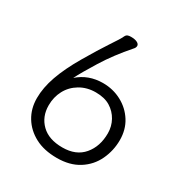

<svg xmlns="http://www.w3.org/2000/svg" viewBox="-170 -842 940 988"><g transform="rotate(30 300.0 -348.5)"><path d="M173 -382Q234 -436 320 -436Q380 -436 430.5 -409Q481 -382 511 -334.5Q541 -287 541 -224.5Q541 -162 514.5 -106Q488 -50 435 -16.5Q382 17 305.5 17Q229 17 175.5 -11.5Q122 -40 92.5 -88.5Q63 -137 63 -199Q63 -261 87.5 -330.5Q112 -400 161.5 -484.5Q211 -569 248.5 -625.5Q286 -682 289 -689.5Q292 -697 296 -703Q302 -714 325.5 -714Q349 -714 362.5 -707Q376 -700 376 -689Q376 -678 366 -668Q295 -587 245 -506.5Q195 -426 173 -382ZM470 -224Q470 -265 451 -299.5Q432 -334 398 -355Q364 -376 311.5 -376Q259 -376 218 -351.5Q177 -327 155.5 -286.5Q134 -246 134 -197Q134 -130 178 -87Q222 -44 303 -44Q384 -44 427 -95Q470 -146 470 -224Z"/></g></svg>

Font: Moon Stars Kai T
Style: Regular
Weight: 400
Designer: GuiWonder
Version: Version 1.101